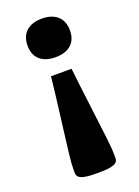

<svg xmlns="http://www.w3.org/2000/svg" viewBox="-140 -585 616 849"><g transform="rotate(-20 168.5 -161.0)"><path d="M168.5 -343Q122 -343 95.5 -366.2Q69 -389.5 69 -433Q69 -477 95.5 -500.8Q122 -524.5 168.5 -524.5Q215.5 -524.5 242 -500.8Q268.5 -477 268.5 -433Q268.5 -389.5 242 -366.2Q215.5 -343 168.5 -343ZM72.5 163.5 73.5 124Q74 112.5 78 78.2Q82 44 87.8 -2.8Q93.5 -49.5 100 -100.2Q106.5 -151 111.8 -196.2Q117 -241.5 120 -271H217Q220 -241.5 225.5 -196.2Q231 -151 237.2 -100.2Q243.5 -49.5 249.2 -2.8Q255 44 259 78.2Q263 112.5 263.5 124L264.5 163.5Q265 176 258.2 184.5Q251.5 193 230.8 197.5Q210 202 168.5 202Q127 202 106.2 197.5Q85.5 193 78.8 184.5Q72 176 72.5 163.5Z"/></g></svg>

Font: Newsreader 6pt SemiBold
Style: Regular
Weight: 600
Designer: Hugues Gentile
Foundry: Production Type
Version: Version 1.003; ttfautohint (v1.8.3)